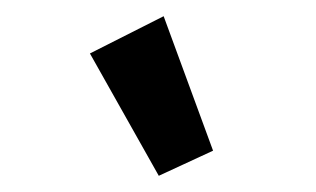

<svg xmlns="http://www.w3.org/2000/svg" viewBox="-20 -716 390 237"><path d="M176 -499 91 -650 182 -696 243 -530Z"/></svg>

Font: Inconsolata ExtraCondensed Black
Style: Regular
Weight: 900
Width: 2
Monospace: yes
Designer: Raph Levien, Cyreal, Brenton Simpson
Foundry: Raph Levien, Cyreal, Google
Version: Version 3.001; ttfautohint (v1.8.2.53-6de2)